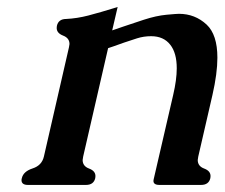

<svg xmlns="http://www.w3.org/2000/svg" viewBox="-20 -519 642 549"><path d="M491.7 -479.5Q537.6 -479.5 570.8 -448.7Q601.6 -419.9 601.6 -354Q601.6 -309.1 587.4 -247.1L546.9 -71.3Q545.9 -65.9 545.4 -61.5Q545.4 -43.9 563.7 -37.1Q582 -30.3 582 -15.6Q582 -12.7 581.5 -9.8Q577.1 9.8 554.7 9.8H436Q415.5 9.8 419.4 -6.3L475.1 -247.1Q485.4 -291 485.4 -323.7Q485.4 -367.7 466.8 -391.1Q447.8 -415.5 412.1 -415.5Q391.1 -415.5 371.8 -409.4Q352.5 -403.3 334.7 -397.2Q316.9 -391.1 303.7 -386.2Q291.5 -382.3 289.1 -381.3L217.8 -71.3Q216.8 -65.9 216.3 -61.5Q216.3 -43.9 234.6 -37.1Q252.9 -30.3 252.9 -15.6Q252.9 -12.7 252.4 -9.8Q248 9.8 225.6 9.8H60.1Q41.5 9.8 41.5 -3.9Q41.5 -6.8 42.5 -9.8Q46.9 -28.8 73.2 -37.4Q99.6 -45.9 105.5 -71.3L177.2 -383.8Q178.2 -388.7 178.7 -393.1Q178.7 -410.2 160.4 -417.2Q142.1 -424.3 142.1 -439Q142.1 -441.9 142.6 -444.8Q147 -464.8 169.4 -464.8Q200.2 -466.3 232.4 -474.6Q264.6 -482.9 316.4 -499L300.8 -432.1Q311.5 -435.5 333.7 -443.4Q356 -451.2 391.4 -462.6Q426.8 -474.1 455.8 -476.8Q484.9 -479.5 491.7 -479.5Z"/></svg>

Font: Caudex
Style: Bold
Weight: 700
Italic angle: -13°
Version: Version 1.04